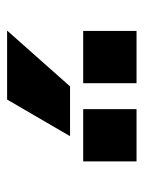

<svg xmlns="http://www.w3.org/2000/svg" viewBox="48 -1055 404 540"><g transform="rotate(-90 250.0 -785.0)"><path d="M240 -967H434L277 -790H137ZM286 -603V-753H433V-603ZM66 -603V-753H213V-603Z"/></g></svg>

Font: M PLUS 1p ExtraBold
Style: Regular
Weight: 800
Version: Version 1.062